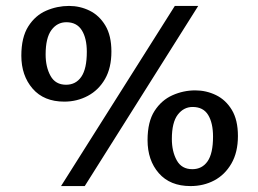

<svg xmlns="http://www.w3.org/2000/svg" viewBox="-20 -617 872 648"><path d="M570 -597H649L266 11H186ZM52 -429Q52 -491 75.5 -528Q99 -565 136 -581Q173 -597 213 -597Q250 -597 282.5 -581Q315 -565 335.5 -531Q356 -497 356 -443Q356 -388 334.5 -350.5Q313 -313 276.5 -293.5Q240 -274 197 -274Q128 -274 90 -318Q52 -362 52 -429ZM134 -433Q134 -391 150.5 -361Q167 -331 203 -331Q236 -331 254.5 -358Q273 -385 273 -442Q273 -488 256 -515Q239 -542 204 -542Q173 -542 153.5 -515.5Q134 -489 134 -433ZM478 -144Q478 -206 501.5 -242.5Q525 -279 562 -295.5Q599 -312 639 -312Q676 -312 709 -296Q742 -280 762.5 -246Q783 -212 783 -158Q783 -103 761 -65Q739 -27 703 -8Q667 11 623 11Q554 11 516 -32.5Q478 -76 478 -144ZM560 -148Q560 -106 576.5 -76Q593 -46 629 -46Q662 -46 680.5 -72.5Q699 -99 699 -156Q699 -202 682.5 -229Q666 -256 630 -256Q600 -256 580 -230Q560 -204 560 -148Z"/></svg>

Font: Literata 12pt Medium
Style: Italic
Weight: 500
Italic angle: -2°
Designer: Latin by Veronika Burian and Jose Scaglione. Greek by Irene Vlachou. Cyrillic by Vera Evstafieva
Foundry: TypeTogether
Version: Version 3.002